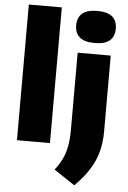

<svg xmlns="http://www.w3.org/2000/svg" viewBox="-66 -855 759 1139"><g transform="rotate(5 313.5 -285.5)"><path d="M58.5 0V-808H255V0ZM420.5 237 296 154Q324.5 118.5 341 82.5Q357.5 46.5 364.8 5Q372 -36.5 372 -89V-548.5H569V-96.5Q569 -33.5 554.8 22Q540.5 77.5 507.8 130.2Q475 183 420.5 237ZM467 -614.5Q406 -614.5 377.5 -639.2Q349 -664 349 -709.5Q349 -756 377.5 -780.8Q406 -805.5 467 -805.5Q528.5 -805.5 556.8 -780.8Q585 -756 585 -709.5Q585 -664 556.8 -639.2Q528.5 -614.5 467 -614.5Z"/></g></svg>

Font: Encode Sans SemiExpanded ExtraBold
Style: Regular
Weight: 800
Width: 6
Designer: Multiple Designers
Foundry: Impallari Type
Version: Version 3.002